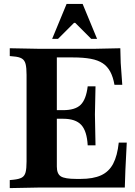

<svg xmlns="http://www.w3.org/2000/svg" viewBox="-20 -960 689 983"><path d="M30 3V-38L50 -40Q78 -43 92 -51Q106 -59 111 -78Q116 -97 116 -133V-577Q116 -613 111 -632.5Q106 -652 91.5 -660.5Q77 -669 50 -671L30 -673V-713L188 -710H456L596 -713L598 -638L606 -526H566Q559 -566 544.5 -593Q530 -620 506 -636Q482 -652 444.5 -659Q407 -666 353 -666H271V-107Q271 -70 291.5 -57Q312 -44 370 -44H393Q457 -44 497.5 -62.5Q538 -81 559.5 -122Q581 -163 588 -230H629L622 -90L619 0H188ZM429 -216Q425 -289 396 -320.5Q367 -352 303 -352H225V-396H303Q365 -396 393 -423.5Q421 -451 429 -518H469L466 -374L469 -216ZM247 -761 321 -940H403L477 -761H447L365 -843H359L277 -761Z"/></svg>

Font: Baskervville SC
Style: Regular
Weight: 400
Designer: Alexis Faudot, Rémi Forte, Morgane Pierson, Rafael Ribas, Tanguy Vanlaeys, Rosalie Wagner, Thomas Huot-Marchand
Foundry: ANRT
Version: Version 1.100